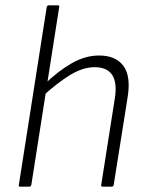

<svg xmlns="http://www.w3.org/2000/svg" viewBox="-20 -703 555 723"><path d="M56 0Q49 0 51 -7L156 -677Q158 -683 164 -683H197Q205 -683 203 -677L98 -7Q96 0 90 0ZM367 0Q360 0 361 -6L412 -330Q432 -450 336 -450Q293 -450 245.5 -421.5Q198 -393 141 -341L147 -385Q198 -435 249.5 -464.5Q301 -494 353 -494Q416 -494 445 -454.5Q474 -415 460 -333L408 -6Q406 0 400 0Z"/></svg>

Font: Sofia Sans Semi Condensed Light
Style: Italic
Weight: 300
Italic angle: -9°
Version: Version 4.100